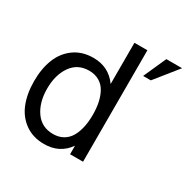

<svg xmlns="http://www.w3.org/2000/svg" viewBox="-168 -902 1082 1089"><g transform="rotate(30 372.5 -358.0)"><path d="M617.2 -740.2H720.2L601.1 -591.8H550.8ZM499 0H414.1V-55.7Q357.9 23.9 256.8 23.9Q183.6 23.9 131.6 -13.2Q79.6 -50.3 54.7 -113Q29.8 -175.8 29.8 -257.8Q29.8 -339.8 54.7 -402.6Q79.6 -465.3 131.6 -502.7Q183.6 -540 256.8 -540Q357.4 -540 414.1 -460V-730H499ZM272 -464.8Q197.3 -464.8 156.2 -406.2Q115.2 -347.7 115.2 -257.8Q115.2 -168 156.2 -109.4Q197.3 -50.8 272 -50.8Q309.6 -50.8 337.6 -66.9Q365.7 -83 382.1 -111.8Q398.4 -140.6 406.2 -177Q414.1 -213.4 414.1 -257.8Q414.1 -302.2 406.2 -338.6Q398.4 -375 382.1 -403.8Q365.7 -432.6 337.6 -448.7Q309.6 -464.8 272 -464.8Z"/></g></svg>

Font: Miedinger*
Style: Book
Weight: 400
Version: Version 001.000